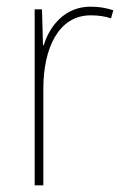

<svg xmlns="http://www.w3.org/2000/svg" viewBox="-20 -556 374 576"><path d="M252 -536C174 -536 129 -478 111 -420H109L106 -528H84V0H110V-290C110 -410 155 -510 252 -510C276 -510 295 -507 313 -501L320 -525C300 -532 277 -536 252 -536Z"/></svg>

Font: Noto Sans Armenian SemiCondensed Thin
Style: Regular
Weight: 100
Width: 4
Designer: Monotype Design Team
Foundry: Monotype Imaging Inc.
Version: Version 2.008